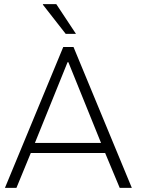

<svg xmlns="http://www.w3.org/2000/svg" viewBox="-20 -915 692 935"><path d="M300 -750H350L254 -895H189V-892ZM492 -170 563 0H622L338 -686H288L4 0H60L130 -170ZM150 -219 309 -612H313L472 -219Z"/></svg>

Font: Chivo Light
Style: Regular
Weight: 300
Designer: Hector Gatti
Foundry: Omnibus-Type
Version: Version 1.003;PS 001.003;hotconv 1.0.70;makeotf.lib2.5.58329